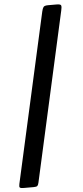

<svg xmlns="http://www.w3.org/2000/svg" viewBox="-111 -815 477 1099"><g transform="rotate(-5 127.5 -265.0)"><path d="M209.5 -780H258Q282 -780 284.2 -771.5Q286.5 -763 282 -744L66 226.5Q63 240.5 58 245.2Q53 250 37 250H-20Q-39 250 -43 245.2Q-47 240.5 -43.5 225L173 -746.5Q177 -764.5 182.8 -772.2Q188.5 -780 209.5 -780Z"/></g></svg>

Font: Besley*
Style: Bold Italic
Weight: 700
Italic angle: -13°
Designer: Owen Earl
Foundry: indestructible type*
Version: Version 2.000; ttfautohint (v1.8.3)